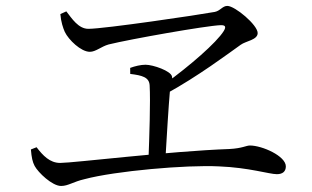

<svg xmlns="http://www.w3.org/2000/svg" viewBox="-20 -672 1040 640"><path d="M528.9 -392 532.4 -358.6C641.3 -418.3 739.9 -492.7 782.3 -522.7C799.7 -535.5 838.9 -538.7 838.9 -561.9C838.9 -588.7 763.3 -652.3 737.8 -652.3C721.6 -652.3 714.6 -636.1 696 -632.3C643.1 -622.5 328 -575.9 274.6 -575.9C241.3 -575.9 219.3 -610.6 201.1 -634.1L181.2 -625.1C183.3 -599.1 190.1 -578.9 196 -565.6C208.6 -539.3 249.8 -499.3 279.5 -499.3C299.3 -499.3 317.3 -516.9 342 -523.8C415.2 -541.8 666.6 -586.2 715.2 -588.1C731 -588.5 734.6 -583.3 725.9 -568.7C702 -530 611.6 -451.6 528.9 -392ZM183.6 -52.1C207.3 -52.1 224.2 -66.2 261.7 -74.8C364.5 -102.2 601.4 -122.9 709.5 -117.4C810.6 -113.4 877.4 -91.4 902.9 -91.4C921.9 -91.4 932.8 -100.2 932.8 -117.4C932.8 -151.9 853.8 -187 813 -187C800.5 -187 788.1 -177.6 744.7 -175.3C545 -168.2 224.8 -128.9 180.6 -128.9C145.7 -128.9 122.8 -154 101.9 -181.2L83 -173.8C85.3 -146.7 88.3 -132.5 95.5 -118.8C107.2 -97 153.8 -52.1 183.6 -52.1ZM474.8 -137 531.1 -137.7C535.6 -214.9 542.2 -321.7 546.1 -365.1C548.9 -391.3 556.5 -400.5 553.4 -416.7C550.2 -435.5 490.3 -456.2 465.2 -456.2C448.9 -456.2 429.7 -451.5 413.9 -445.7L414.1 -425.6C453.9 -420.7 477.2 -414.7 478.8 -387.6C481.9 -336 477.8 -213.5 474.8 -137Z"/></svg>

Font: Source Han Serif CN VF
Style: Regular
Weight: 250
Designer: Ryoko NISHIZUKA 西塚涼子 (kana & ideographs); Frank Grießhammer (Latin, Greek & Cyrillic); Wenlong ZHANG 张文龙 (bopomofo); San
Foundry: Adobe
Version: Version 2.002;hotconv 1.1.0;makeotfexe 2.6.0